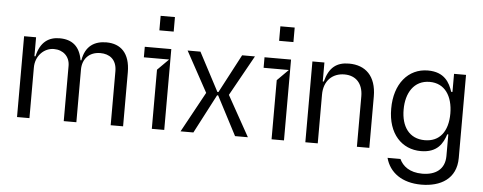

<svg xmlns="http://www.w3.org/2000/svg" viewBox="-58 -918 3249 1291"><g transform="rotate(5 1566.0 -273.0)"><path d="M158.4 0V-340.9C158 -420.8 216.3 -477.3 282 -477.3C345.2 -477.3 389.6 -435.7 389.9 -373.6V0H475.1V-355.1C474.8 -425.4 518.8 -477.3 595.9 -477.3C655.2 -477.3 706.3 -445.7 706.7 -365.1V0H790.5V-365.1C790.1 -493.3 726.9 -552.6 630 -552.6C551.5 -552.6 488.6 -516.7 472.3 -417.6H466.6C451.3 -512.1 396.7 -552.6 314.6 -552.6C243.3 -552.6 185 -518.5 162.6 -417.6H155.5V-545.5H74.6V0Z M1073.9 -664.1V-762.1H977.3V-664.1ZM1068.2 0V-545.5H889.2V-474.4H1059.7L984.4 -399.1V0Z M1178.3 -545.5 1327.4 -272.7 1178.3 0H1264.9L1402 -262.8H1409.1L1546.2 0H1632.8L1480.8 -272.7L1632.8 -545.5H1546.2L1409.1 -285.5H1402L1264.9 -545.5Z M1882.1 -664.1V-762.1H1785.5V-664.1ZM1876.4 0V-545.5H1697.4V-474.4H1867.9L1792.6 -399.1V0Z M2104.4 -328.1C2104 -423.3 2163 -477.3 2243.6 -477.3C2321 -477.3 2368.3 -426.5 2368.6 -340.9V0H2452.4V-346.6C2452.1 -485.8 2377.8 -552.6 2267.8 -552.6C2185 -552.6 2133.9 -515.6 2108.7 -417.6H2101.6V-545.5H2020.6V0H2104.4Z M2821.7 215.9C2952.1 215.9 3057.2 156.2 3057.5 15.6V-545.5H2976.6V-423.3H2968C2948.2 -483.7 2912.3 -552.6 2800.4 -552.6C2667.3 -552.6 2575.6 -443.2 2576 -275.6C2575.6 -105.1 2671.5 -8.5 2799 -8.5C2910.9 -8.5 2946.7 -74.6 2966.6 -136.4H2973.7V9.9C2973.4 100.9 2909.4 142 2821.7 142C2735.8 142 2688.6 102.3 2667.6 56.1H2580.3C2606.5 154.1 2691.8 215.9 2821.7 215.9ZM2818.9 -83.8C2713.4 -83.8 2659.4 -163.4 2659.8 -277C2659.4 -387.8 2712 -477.3 2818.9 -477.3C2920.8 -477.3 2974.8 -394.9 2975.1 -277C2974.8 -156.2 2919.4 -83.8 2818.9 -83.8Z"/></g></svg>

Font: Riot Sans 2.0
Style: Regular
Weight: 400
Designer: Rasmus Andersson
Foundry: rsms
Version: Version 3.006;hotconv 1.0.109;makeotfexe 2.5.65596